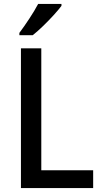

<svg xmlns="http://www.w3.org/2000/svg" viewBox="-20 -961 520 981"><path d="M87 0V-714H191V-91H456V0ZM294 -931Q280 -912 254 -883.5Q228 -855 199 -827Q170 -799 147 -781H79V-793Q103 -825 130 -866Q157 -907 175 -941H294Z"/></svg>

Font: Noto Sans Sinhala UI SemiCondensed Medium
Style: Regular
Weight: 500
Width: 4
Designer: Jelle Bosma - Monotype Design Team
Foundry: Monotype Imaging Inc.
Version: Version 2.006; ttfautohint (v1.8.4.7-5d5b)